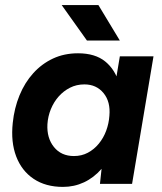

<svg xmlns="http://www.w3.org/2000/svg" viewBox="-20 -721 637 753"><path d="M372 0 382 -93 450 -500H582L498 0ZM227 12Q159 12 112 -19.5Q65 -51 43.5 -107.5Q22 -164 30 -239Q36 -297 56.5 -347Q77 -397 110.5 -434Q144 -471 188 -491.5Q232 -512 286 -512Q353 -512 392.5 -480Q432 -448 447.5 -392.5Q463 -337 454 -263Q448 -196 428.5 -145Q409 -94 378.5 -59Q348 -24 309.5 -6Q271 12 227 12ZM270 -109Q300 -109 324.5 -122Q349 -135 367.5 -157.5Q386 -180 396.5 -208.5Q407 -237 409 -267Q414 -322 386 -356Q358 -390 311 -390Q280 -390 254.5 -377Q229 -364 210 -342.5Q191 -321 179.5 -293Q168 -265 166 -234Q163 -180 191.5 -144.5Q220 -109 270 -109ZM321 -562 222 -701H366L450 -562Z"/></svg>

Font: Figtree
Style: Bold Italic
Weight: 700
Italic angle: -9.5°
Foundry: Erik Kennedy
Version: Version 2.001;gftools[0.9.30]